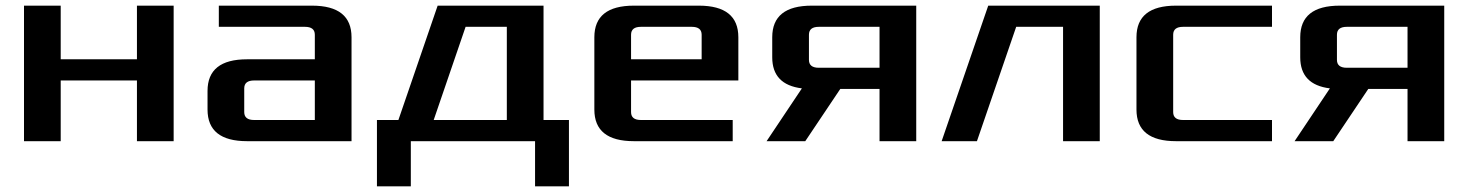

<svg xmlns="http://www.w3.org/2000/svg" viewBox="-20 -500 5200 680"><path d="M65 0V-480H195V-290H465V-480H595V0H465V-215H195V0Z M715 -112V-178Q715 -290 855 -290H1095V-377Q1095 -405 1060 -405H755V-480H1085Q1225 -480 1225 -368V0H855Q715 0 715 -112ZM845 -103Q845 -75 880 -75H1095V-215H880Q845 -215 845 -187Z M1315 -75H1391L1530 -480H1905V-75H1995V160H1875V0H1435V160H1315ZM1516 -75H1775V-405H1629Z M2085 -112V-368Q2085 -480 2225 -480H2455Q2595 -480 2595 -368V-215H2215V-103Q2215 -75 2250 -75H2575V0H2225Q2085 0 2085 -112ZM2215 -290H2465V-377Q2465 -405 2430 -405H2250Q2215 -405 2215 -377Z M2695 0 2820 -187Q2715 -200 2715 -297V-368Q2715 -480 2855 -480H3225V0H3095V-185H2956L2832 0ZM2845 -288Q2845 -260 2880 -260H3095V-405H2880Q2845 -405 2845 -377Z M3315 0 3480 -480H3875V0H3745V-405H3579L3440 0Z M4005 -112V-368Q4005 -480 4145 -480H4485V-405H4170Q4135 -405 4135 -377V-103Q4135 -75 4170 -75H4485V0H4145Q4005 0 4005 -112Z M4565 0 4690 -187Q4585 -200 4585 -297V-368Q4585 -480 4725 -480H5095V0H4965V-185H4826L4702 0ZM4715 -288Q4715 -260 4750 -260H4965V-405H4750Q4715 -405 4715 -377Z"/></svg>

Font: Xolonium
Style: Regular
Weight: 400
Designer: Severin Meyer
Version: Version 4.2